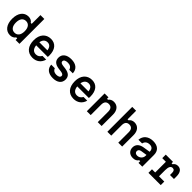

<svg xmlns="http://www.w3.org/2000/svg" viewBox="486 -2730 4628 4628"><g transform="rotate(45 2800.0 -415.5)"><path d="M298 16C360 16 416 -12 441 -56H474V0H606V-848H474V-550H441C416 -595 360 -622 298 -622C148 -622 53 -499 53 -303C53 -107 148 16 298 16ZM182 -303C182 -429 237 -502 331 -502C426 -502 481 -429 481 -303C481 -178 426 -105 331 -105C237 -105 182 -178 182 -303Z M786 -308C786 -102 889 17 1063 17C1197 17 1297 -59 1330 -187H1205C1172 -130 1126 -99 1065 -99C977 -99 927 -155 916 -260H1312C1314 -276 1315 -293 1315 -311C1315 -509 1221 -624 1061 -624C893 -624 786 -501 786 -308ZM918 -366C933 -456 983 -507 1061 -507C1136 -507 1181 -459 1193 -366Z M1624 -187H1502C1510 -56 1602 17 1758 17C1910 17 2002 -56 2002 -178C2002 -283 1939 -341 1804 -360L1724 -370C1663 -378 1633 -399 1633 -432C1633 -479 1676 -505 1754 -505C1832 -505 1880 -471 1897 -407H2018C2012 -545 1917 -624 1755 -624C1598 -624 1505 -550 1505 -429C1505 -323 1567 -264 1702 -246L1782 -236C1843 -227 1873 -207 1873 -173C1873 -127 1833 -101 1759 -101C1688 -101 1643 -132 1624 -187Z M2186 -308C2186 -102 2289 17 2463 17C2597 17 2697 -59 2730 -187H2605C2572 -130 2526 -99 2465 -99C2377 -99 2327 -155 2316 -260H2712C2714 -276 2715 -293 2715 -311C2715 -509 2621 -624 2461 -624C2293 -624 2186 -501 2186 -308ZM2318 -366C2333 -456 2383 -507 2461 -507C2536 -507 2581 -459 2593 -366Z M2903 0H3035V-356C3035 -450 3076 -499 3155 -499C3234 -499 3275 -450 3275 -356V0H3407V-390C3407 -534 3330 -624 3206 -624C3147 -624 3096 -599 3068 -556H3035V-606H2903Z M3603 0H3735V-356C3735 -450 3776 -499 3855 -499C3934 -499 3975 -450 3975 -356V0H4107V-390C4107 -534 4030 -624 3906 -624C3847 -624 3796 -599 3768 -556H3735V-848H3603Z M4268 -393H4394C4409 -465 4462 -506 4544 -506C4620 -506 4664 -463 4664 -390V-379L4487 -351C4365 -331 4297 -264 4297 -161C4297 -56 4370 15 4482 15C4554 15 4602 -10 4631 -58H4664V0H4793V-399C4793 -543 4704 -624 4546 -624C4385 -624 4279 -536 4268 -393ZM4433 -170C4433 -212 4459 -240 4509 -248L4664 -272V-240C4664 -162 4598 -100 4516 -100C4466 -100 4433 -128 4433 -170Z M4988 -606V-486H5112V-121H5003V0H5422V-121H5242V-329C5242 -442 5272 -497 5334 -497C5383 -497 5407 -466 5407 -403V-330H5543V-421C5543 -550 5487 -623 5391 -623C5336 -623 5291 -599 5268 -557H5235V-606Z"/></g></svg>

Font: Martian Mono Std Md
Style: Regular
Weight: 500
Monospace: yes
Designer: Roman Shamin
Foundry: Evil Martians
Version: Version 1.000